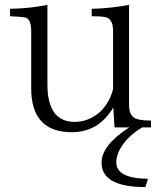

<svg xmlns="http://www.w3.org/2000/svg" viewBox="-20 -528 649 781"><path d="M558.1 -9.8Q504.9 22.5 476.6 64.5Q453.1 99.6 453.1 132.8Q453.1 197.8 582 199.2L571.3 232.9Q393.1 232.9 393.1 133.8Q393.1 62.5 505.9 -9.8H445.8L440.9 -90.8Q380.9 9.8 272 9.8Q106.9 9.8 106.9 -168.9V-399.9Q106.9 -448.7 85 -456.1Q68.4 -460.4 21 -461.9V-492.2Q105 -493.7 172.9 -508.3V-184.1Q172.9 -32.2 283.7 -32.2Q335.9 -32.2 379.9 -66.9Q423.3 -103 439.9 -165V-401.4Q439.9 -445.8 416 -456.1Q402.3 -461.9 353 -461.9V-492.2Q428.7 -493.7 504.9 -508.3V-101.1Q504.9 -55.7 534.2 -44.9Q553.7 -37.6 594.2 -37.6V-9.8Z"/></svg>

Font: I.Ming
Style: Regular
Weight: 400
Designer: Ichiten Fonts Project
Version: Version 6.11; Dec 27, 2019